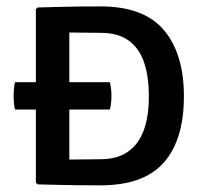

<svg xmlns="http://www.w3.org/2000/svg" viewBox="-20 -569 631 593"><path d="M26.4 -230.8Q24 -241.1 23.1 -250.6Q22.2 -260.1 22.2 -272.2Q22.2 -284.7 23.1 -294.7Q24 -304.7 26.4 -315.2H319.6Q321.8 -304.7 323 -295.2Q324.2 -285.7 324.2 -272.9Q324.2 -250.3 319.6 -230.8ZM548 -271.9Q548 -136.8 485.7 -66.7Q423.5 3.4 290.8 3.4Q253.5 3.4 223.9 3.1Q194.4 2.9 164.4 2.1Q134.5 1.4 96.2 0.4L90.8 -5V-540.5L96.2 -545.9Q134.9 -546.9 164.8 -547.7Q194.7 -548.6 224.1 -548.9Q253.5 -549.2 290.8 -549.2Q424.1 -549.2 486 -476.2Q548 -403.1 548 -271.9ZM439.8 -271.9Q439.8 -330.2 425.6 -374.3Q411.4 -418.4 378.4 -443Q345.5 -467.6 290.1 -467.6Q262.6 -467.6 240.8 -468.1Q219 -468.5 194.1 -468.6V-76.2Q219.2 -76.2 240.9 -76.7Q262.6 -77.2 290.1 -77.2Q341.4 -77.2 374.5 -99.9Q407.6 -122.6 423.7 -165.9Q439.8 -209.1 439.8 -271.9Z"/></svg>

Font: Signika SC
Style: Regular
Weight: 300
Designer: Anna Giedryś
Foundry: Anna Giedryś
Version: Version 2.000